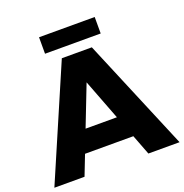

<svg xmlns="http://www.w3.org/2000/svg" viewBox="-154 -996 1082 1129"><g transform="rotate(-20 386.5 -431.0)"><path d="M296.3 -700.6H484.1L778.1 0H583L384.7 -517.6L183.4 0H-5.3ZM175 -263.7H584.3V-126H175ZM212.6 -862.4H560.9V-759.3H212.6Z"/></g></svg>

Font: Alexandria
Style: Regular
Weight: 400
Designer: Mohamed Gaber
Foundry: Kief Type Foundry
Version: Version 5.100